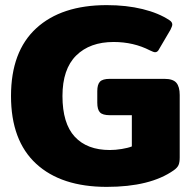

<svg xmlns="http://www.w3.org/2000/svg" viewBox="-20 -715 745 750"><path d="M23 -340Q23 -514 121.5 -604.5Q220 -695 397 -695Q474 -695 537 -679.5Q600 -664 642 -636Q653 -629 653 -619Q653 -613 646 -599L602 -524Q596 -511 586 -511Q580 -511 566 -518Q502 -551 424 -551Q331 -551 277.5 -498Q224 -445 224 -340Q224 -233 272 -181Q320 -129 409 -129Q431 -129 455.5 -133Q480 -137 495 -143V-265H409Q381 -265 370.5 -276Q360 -287 360 -314V-359Q360 -385 370.5 -396Q381 -407 409 -407H622Q656 -407 669 -391.5Q682 -376 682 -344V-100Q682 -81 677.5 -70.5Q673 -60 659 -50Q567 15 397 15Q219 15 121 -75.5Q23 -166 23 -340Z"/></svg>

Font: Mitr SemiBold
Style: Regular
Weight: 600
Designer: Thanarat Vachiruckul
Foundry: Cadson Demak
Version: Version 1.003